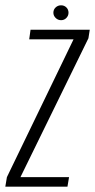

<svg xmlns="http://www.w3.org/2000/svg" viewBox="-37 -703 358 723"><path d="M-17 0 -11 -36 240 -555H73L78 -591H301L296 -559L40 -36H223L217 0ZM193 -627Q181 -627 172.5 -635.5Q164 -644 164 -655Q164 -667 172.5 -675Q181 -683 193 -683Q205 -683 213 -675Q221 -667 221 -655Q221 -644 213 -635.5Q205 -627 193 -627Z"/></svg>

Font: Alumni Sans Thin Light
Style: Italic
Weight: 300
Italic angle: -8°
Version: Version 1.016